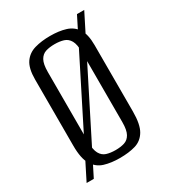

<svg xmlns="http://www.w3.org/2000/svg" viewBox="-163 -712 748 834"><g transform="rotate(-30 211.0 -295.0)"><path d="M24 33.4 354.5 -622.9H390.9L60 33.4ZM204.2 12Q160.8 12 127.3 1.8Q93.8 -8.3 74.3 -39.8Q54.9 -71.2 54.9 -135.3V-467.8Q54.9 -523.5 74.3 -551.6Q93.8 -579.7 128 -589.5Q162.3 -599.3 205.6 -599.3Q249.9 -599.3 282.8 -589.1Q315.8 -579 334.7 -550.9Q353.5 -522.8 353.5 -467.8V-135.5Q353.5 -70.5 334.7 -39Q315.8 -7.6 282.5 2.2Q249.2 12 204.2 12ZM204.9 -27.3Q230.5 -27.3 249.7 -33.4Q268.8 -39.4 279.7 -58.9Q290.6 -78.3 290.6 -117.8V-468Q290.6 -507.8 279.7 -527.1Q268.8 -546.4 249.3 -552.5Q229.8 -558.5 204.9 -558.5Q179.2 -558.5 160 -552.5Q140.9 -546.4 130 -527.1Q119.1 -507.8 119.1 -468V-117.8Q119.1 -78.3 130 -58.9Q140.9 -39.4 160 -33.4Q179.2 -27.3 204.9 -27.3Z"/></g></svg>

Font: Alumni Sans SC Thin
Style: Regular
Weight: 100
Designer: Robert E. Leuschke
Foundry: Robert E. Leuschke
Version: Version 1.018